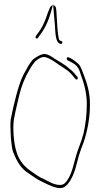

<svg xmlns="http://www.w3.org/2000/svg" viewBox="-20 -915 521 982"><path d="M35 -305C30 -267 37 -162 47 -138C68 -86 88 -51 130 -26V-25H131C155 -8 175 5 198 16L230 31C247 39 269 47 288 47C297 47 306 44 313 39C339 19 359 -24 370 -69L382 -113V-114C390 -141 398 -163 408 -188C426 -242 440 -307 440 -382C440 -447 423 -495 405 -541C392 -574 391 -582 367 -600C355 -609 346 -615 340 -618L330 -622C328 -622 326 -623 324 -622C320 -620 321 -607 325 -607L335 -602C342 -599 351 -594 361 -587C379 -574 386 -559 393 -534C408 -492 424 -445 424 -382C424 -326 417 -276 407 -232C396 -188 380 -158 369 -118C357 -78 349 -30 326 4C318 17 307 31 288 31C254 31 228 12 203 0C180 -9 161 -24 139 -39C82 -78 57 -128 50 -219C47 -255 48 -283 51 -303C54 -324 61 -353 70 -392C84 -455 93 -483 113 -525V-526C125 -547 140 -578 157 -597C165 -608 193 -627 210 -623C236 -617 258 -600 278 -586C306 -567 336 -552 358 -520L367 -510C368 -509 369 -508 371 -508C375 -508 378 -511 378 -516C378 -518 376 -522 376 -522L367 -532C354 -548 349 -553 333 -565C312 -586 283 -599 256 -617C242 -627 226 -637 210 -639C192 -641 156 -619 145 -607C131 -591 113 -557 100 -533C75 -486 48 -373 35 -305ZM162 -726C162 -720 164 -718 169 -718C170 -718 173 -720 174 -721L182 -733C207 -764 227 -805 240 -851L250 -887V-888C242 -886 237 -881 234 -873C228 -860 221 -840 215 -822C204 -793 191 -766 173 -744L165 -733C163 -731 162 -728 162 -726ZM202 -10 203 -9V-10ZM250 -888H252L251 -895C251 -894 250 -889 250 -888ZM252 -888 257 -829C258 -816 259 -802 261 -785V-784C263 -740 266 -700 284 -693V-692H285C294 -688 296 -690 298 -696C302 -706 292 -704 286 -708L282 -713C274 -743 272 -796 270 -831C268 -866 269 -888 252 -888Z"/></svg>

Font: Stray Cat
Style: ExLtCn
Weight: 200
Version: Version 1.0